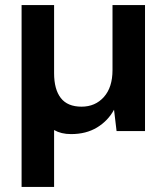

<svg xmlns="http://www.w3.org/2000/svg" viewBox="-20 -516 657 756"><path d="M65 220V-496H193V-228Q193 -164 219.5 -130Q246 -96 301 -96Q355 -96 389 -134Q423 -172 423 -240V-496H551V0H439L429 -84Q405 -40 362 -14Q319 12 260 12Q240 12 223.5 8Q207 4 193 -4V220Z"/></svg>

Font: Rethink Sans
Style: Bold
Weight: 700
Designer: The Rethink Sans project authors (Hans Thiessen). DM Sans designed by Colophon Foundry.
Foundry: Rethink Communications LLC
Version: Version 1.001